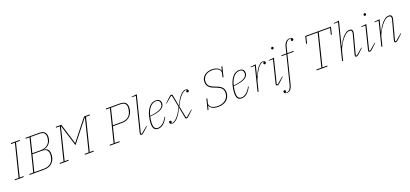

<svg xmlns="http://www.w3.org/2000/svg" viewBox="46 -2122 7890 3697"><g transform="rotate(-20 3991.0 -274.0)"><path d="M1 -18H81L246 -680H166L170 -698H352L348 -680H268L103 -18H183L179 0H-3Z M301 -18H381L546 -680H466L470 -698H747Q822 -698 856.5 -665.5Q891 -633 891 -570Q891 -530 878.5 -495.5Q866 -461 844 -434Q822 -407 791 -389.5Q760 -372 724 -367V-364Q784 -357 808 -324.5Q832 -292 832 -236Q832 -185 816.5 -141.5Q801 -98 772 -66.5Q743 -35 700 -17.5Q657 0 602 0H297ZM403 -18H601Q674 -18 727 -53.5Q780 -89 797 -156Q802 -174 806 -195.5Q810 -217 810 -236Q810 -294 780 -325Q750 -356 678 -356H487ZM492 -374H670Q702 -374 732 -382.5Q762 -391 786.5 -406.5Q811 -422 829 -444Q847 -466 856 -494Q862 -513 865.5 -534Q869 -555 869 -574Q869 -623 842 -651.5Q815 -680 749 -680H568Z M922 -18H1002L1167 -680H1087L1091 -698H1204L1333 -278H1336L1669 -698H1787L1783 -680H1703L1538 -18H1618L1614 0H1432L1436 -18H1516L1680 -678H1677L1537 -502L1326 -236L1243 -502L1190 -675H1187L1024 -18H1104L1100 0H918Z M1948 -18H2028L2193 -680H2113L2117 -698H2404Q2479 -698 2513.5 -665.5Q2548 -633 2548 -570Q2548 -523 2533 -480Q2518 -437 2489 -404Q2460 -371 2418 -351.5Q2376 -332 2322 -332H2128L2050 -18H2150L2146 0H1944ZM2133 -350H2321Q2393 -350 2444.5 -387.5Q2496 -425 2513 -494Q2518 -512 2522 -533.5Q2526 -555 2526 -574Q2526 -623 2499 -651.5Q2472 -680 2406 -680H2215Z M2592 12Q2584 12 2574.5 7.5Q2565 3 2565 -13Q2565 -24 2569 -40L2743 -732H2658L2660 -743L2770 -754L2584 -14L2602 -6L2737 -119L2744 -111L2655 -28Q2629 -3 2616 4.5Q2603 12 2592 12Z M2931 12Q2876 12 2852 -22.5Q2828 -57 2828 -128Q2828 -163 2834 -205.5Q2840 -248 2852 -291.5Q2864 -335 2883.5 -375.5Q2903 -416 2929.5 -448Q2956 -480 2990.5 -499Q3025 -518 3068 -518Q3087 -518 3105.5 -513.5Q3124 -509 3138.5 -498Q3153 -487 3161.5 -469.5Q3170 -452 3170 -426Q3170 -358 3099.5 -317Q3029 -276 2867 -262Q2861 -232 2855.5 -198.5Q2850 -165 2850 -128Q2850 -105 2853 -83Q2856 -61 2865 -44Q2874 -27 2890 -16.5Q2906 -6 2933 -6Q2983 -6 3032.5 -45.5Q3082 -85 3123 -161L3135 -156Q3111 -109 3086 -77Q3061 -45 3035 -25Q3009 -5 2983 3.5Q2957 12 2931 12ZM2870 -274Q2935 -281 2986.5 -292.5Q3038 -304 3074 -321.5Q3110 -339 3129.5 -364Q3149 -389 3149 -424Q3149 -438 3145 -452Q3141 -466 3132 -477Q3123 -488 3108 -495Q3093 -502 3070 -502Q3038 -502 3007.5 -487.5Q2977 -473 2951 -444.5Q2925 -416 2904 -373.5Q2883 -331 2870 -274Z M3222 12Q3199 12 3184.5 1.5Q3170 -9 3170 -27Q3170 -40 3177.5 -47.5Q3185 -55 3196 -55Q3207 -55 3214 -47.5Q3221 -40 3221 -31Q3221 -20 3214.5 -12.5Q3208 -5 3200 -3V0H3214Q3237 0 3263.5 -13.5Q3290 -27 3319 -57Q3348 -87 3379 -135Q3410 -183 3443 -253L3395 -495H3376L3247 -388L3240 -395L3329 -478Q3355 -503 3366.5 -510.5Q3378 -518 3388 -518Q3397 -518 3405 -514Q3413 -510 3415 -497L3456 -276H3460Q3469 -294 3480.5 -317Q3492 -340 3506 -364.5Q3520 -389 3537 -413Q3554 -437 3573 -458Q3598 -484 3625 -501Q3652 -518 3682 -518Q3705 -518 3719.5 -507.5Q3734 -497 3734 -479Q3734 -466 3726.5 -458.5Q3719 -451 3708 -451Q3697 -451 3690 -458.5Q3683 -466 3683 -475Q3683 -486 3689.5 -493.5Q3696 -501 3704 -503V-506H3690Q3667 -506 3640.5 -492.5Q3614 -479 3585 -449Q3556 -419 3525 -371Q3494 -323 3461 -253L3509 -11H3528L3657 -118L3664 -111L3575 -28Q3549 -3 3537.5 4.5Q3526 12 3516 12Q3507 12 3499 8Q3491 4 3489 -9L3448 -230H3444Q3435 -212 3423.5 -189Q3412 -166 3398 -141.5Q3384 -117 3367 -93Q3350 -69 3331 -48Q3306 -22 3279 -5Q3252 12 3222 12Z M4163 12Q4133 12 4104.5 6.5Q4076 1 4052 -10.5Q4028 -22 4011 -38.5Q3994 -55 3988 -77H3985L3966 0H3946L4000 -215H4020L3999 -132Q3997 -125 3996.5 -120Q3996 -115 3996 -109Q3996 -83 4009.5 -63.5Q4023 -44 4046 -31.5Q4069 -19 4099.5 -12.5Q4130 -6 4164 -6Q4215 -6 4255.5 -20.5Q4296 -35 4325 -61Q4354 -87 4369.5 -122Q4385 -157 4385 -199Q4385 -257 4354 -289Q4323 -321 4265 -344L4192 -373Q4136 -395 4105 -433Q4074 -471 4074 -530Q4074 -572 4091 -605.5Q4108 -639 4138 -662Q4168 -685 4208 -697.5Q4248 -710 4293 -710Q4321 -710 4348.5 -704.5Q4376 -699 4399 -687.5Q4422 -676 4438.5 -659.5Q4455 -643 4461 -621H4464L4483 -698H4503L4452 -493H4432L4450 -566Q4453 -579 4453 -589Q4453 -615 4440 -634.5Q4427 -654 4405 -666.5Q4383 -679 4353.5 -685.5Q4324 -692 4292 -692Q4244 -692 4207.5 -679Q4171 -666 4146.5 -643.5Q4122 -621 4109 -592Q4096 -563 4096 -531Q4096 -474 4124.5 -442Q4153 -410 4206 -389L4279 -360Q4349 -332 4378 -293Q4407 -254 4407 -199Q4407 -155 4391 -116.5Q4375 -78 4344.5 -49.5Q4314 -21 4268.5 -4.5Q4223 12 4163 12Z M4643 12Q4588 12 4564 -22.5Q4540 -57 4540 -128Q4540 -163 4546 -205.5Q4552 -248 4564 -291.5Q4576 -335 4595.5 -375.5Q4615 -416 4641.5 -448Q4668 -480 4702.5 -499Q4737 -518 4780 -518Q4799 -518 4817.5 -513.5Q4836 -509 4850.5 -498Q4865 -487 4873.5 -469.5Q4882 -452 4882 -426Q4882 -358 4811.5 -317Q4741 -276 4579 -262Q4573 -232 4567.5 -198.5Q4562 -165 4562 -128Q4562 -105 4565 -83Q4568 -61 4577 -44Q4586 -27 4602 -16.5Q4618 -6 4645 -6Q4695 -6 4744.5 -45.5Q4794 -85 4835 -161L4847 -156Q4823 -109 4798 -77Q4773 -45 4747 -25Q4721 -5 4695 3.5Q4669 12 4643 12ZM4582 -274Q4647 -281 4698.5 -292.5Q4750 -304 4786 -321.5Q4822 -339 4841.5 -364Q4861 -389 4861 -424Q4861 -438 4857 -452Q4853 -466 4844 -477Q4835 -488 4820 -495Q4805 -502 4782 -502Q4750 -502 4719.5 -487.5Q4689 -473 4663 -444.5Q4637 -416 4616 -373.5Q4595 -331 4582 -274Z M5093 -490H5008L5010 -501L5120 -512L5064 -290L5069 -289Q5082 -319 5101.5 -359Q5121 -399 5145.5 -434Q5170 -469 5200 -493.5Q5230 -518 5265 -518Q5289 -518 5301.5 -507.5Q5314 -497 5314 -481Q5314 -468 5306.5 -460Q5299 -452 5288 -452Q5276 -452 5269.5 -459.5Q5263 -467 5263 -476Q5263 -485 5269 -492.5Q5275 -500 5283 -504V-507H5268Q5250 -507 5229.5 -496.5Q5209 -486 5184 -460Q5166 -442 5144 -408Q5122 -374 5100.5 -333.5Q5079 -293 5061 -249.5Q5043 -206 5034 -169L4992 0H4971Z M5376 12Q5368 12 5358.5 7.5Q5349 3 5349 -13Q5349 -24 5353 -40L5465 -490H5380L5382 -501L5492 -512L5368 -14L5386 -6L5521 -119L5528 -111L5439 -28Q5413 -3 5400 4.5Q5387 12 5376 12ZM5524 -670Q5513 -670 5507.5 -676.5Q5502 -683 5502 -691Q5502 -701 5507 -709Q5514 -720 5530 -720Q5541 -720 5546.5 -713.5Q5552 -707 5552 -699Q5552 -695 5551 -690.5Q5550 -686 5547 -681Q5540 -670 5524 -670Z M5495 212Q5471 212 5455.5 201Q5440 190 5440 172Q5440 161 5447.5 153.5Q5455 146 5466 146Q5478 146 5484.5 153.5Q5491 161 5491 170Q5491 179 5485 186.5Q5479 194 5471 198V201H5486Q5531 201 5557.5 169.5Q5584 138 5598 80L5740 -489H5639L5643 -506H5744L5776 -635Q5790 -693 5824 -726.5Q5858 -760 5910 -760Q5934 -760 5949.5 -749Q5965 -738 5965 -720Q5965 -709 5957.5 -701.5Q5950 -694 5939 -694Q5927 -694 5920.5 -701.5Q5914 -709 5914 -718Q5914 -727 5920 -734.5Q5926 -742 5934 -746V-749H5919Q5870 -749 5839.5 -716Q5809 -683 5795 -628L5765 -506H5893L5889 -489H5760L5617 87Q5602 147 5572.5 179.5Q5543 212 5495 212Z M6185 -18H6285L6450 -680H6217L6185 -550H6165L6202 -698H6729L6692 -550H6672L6705 -680H6472L6307 -18H6407L6403 0H6181Z M6997 12Q6989 12 6979 7.5Q6969 3 6969 -13Q6969 -24 6973 -40L7076 -425Q7081 -447 7081 -458Q7081 -500 7036 -500Q6986 -500 6931 -448Q6907 -425 6881 -391.5Q6855 -358 6832.5 -320.5Q6810 -283 6792.5 -243.5Q6775 -204 6766 -169L6724 0H6703L6886 -732H6801L6803 -743L6913 -754L6793 -278L6798 -277Q6814 -310 6838.5 -351.5Q6863 -393 6894 -430Q6925 -467 6962.5 -492.5Q7000 -518 7042 -518Q7075 -518 7088.5 -502Q7102 -486 7102 -461Q7102 -447 7097 -425L6988 -14L7006 -6L7141 -119L7148 -111L7059 -28Q7033 -3 7020.5 4.5Q7008 12 6997 12Z M7270 12Q7262 12 7252.5 7.5Q7243 3 7243 -13Q7243 -24 7247 -40L7359 -490H7274L7276 -501L7386 -512L7262 -14L7280 -6L7415 -119L7422 -111L7333 -28Q7307 -3 7294 4.5Q7281 12 7270 12ZM7418 -670Q7407 -670 7401.5 -676.5Q7396 -683 7396 -691Q7396 -701 7401 -709Q7408 -720 7424 -720Q7435 -720 7440.5 -713.5Q7446 -707 7446 -699Q7446 -695 7445 -690.5Q7444 -686 7441 -681Q7434 -670 7418 -670Z M7802 12Q7794 12 7784 7.5Q7774 3 7774 -13Q7774 -24 7778 -40L7881 -425Q7886 -447 7886 -458Q7886 -500 7841 -500Q7791 -500 7736 -448Q7712 -425 7686 -391.5Q7660 -358 7637.5 -320.5Q7615 -283 7597.5 -243.5Q7580 -204 7571 -169L7529 0H7508L7630 -490H7545L7547 -501L7657 -512L7598 -278L7603 -277Q7619 -310 7643.5 -351.5Q7668 -393 7699 -430Q7730 -467 7767.5 -492.5Q7805 -518 7847 -518Q7880 -518 7893.5 -502Q7907 -486 7907 -461Q7907 -447 7902 -425L7793 -14L7811 -6L7946 -119L7953 -111L7864 -28Q7838 -3 7825.5 4.5Q7813 12 7802 12Z"/></g></svg>

Font: IBM Plex Serif Thin
Style: Italic
Weight: 100
Italic angle: -14°
Designer: Mike Abbink, Paul van der Laan, Pieter van Rosmalen
Foundry: Bold Monday
Version: Version 3.001